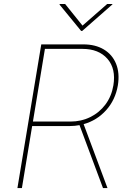

<svg xmlns="http://www.w3.org/2000/svg" viewBox="-20 -952 655 972"><path d="M68.2 0 188.9 -727.3H402Q463.1 -727.3 505.9 -701.5Q548.7 -675.8 567.6 -629.1Q586.6 -582.4 576.7 -519.9Q563.9 -445.7 517 -393.8Q470.2 -342 403.4 -323.5L524.1 0H501.4L382.5 -318.5Q358.7 -313.9 333.8 -313.9H142.8L90.9 0ZM146.7 -336.6H336.6Q391.3 -336.6 437.3 -359.4Q483.3 -382.1 514 -423.3Q544.7 -464.5 554 -519.9Q567.8 -604 523.8 -654.3Q479.8 -704.5 397.7 -704.5H207.4ZM309.7 -931.8 397.7 -822.4 522.7 -931.8H549.7L548.3 -929L396.3 -795.5H390.6L281.2 -929L282.7 -931.8Z"/></svg>

Font: Inter UI Thin
Style: Italic
Weight: 100
Italic angle: -9.39999°
Designer: Rasmus Andersson
Foundry: rsms
Version: 3.2;8d6f07862